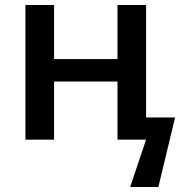

<svg xmlns="http://www.w3.org/2000/svg" viewBox="-20 -560 738 770"><path d="M196.8 -540V-323.2H451.2V-540H565.9V-88.9H682.1L615.2 189.9H502L565.9 0H451.2V-232.9H196.8V0H82V-540Z"/></svg>

Font: JBL Sans
Style: Semibold
Weight: 600
Version: Version 1.10